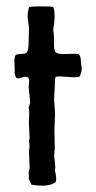

<svg xmlns="http://www.w3.org/2000/svg" viewBox="-20 -597 303 603"><path d="M152 -220V-213Q151 -201 151 -187.5Q151 -174 151.5 -157.5Q152 -141 152 -132Q152 -128 151 -119.5Q150 -111 150 -107Q150 -104 152.5 -86Q155 -68 152 -63Q159 -38 155 -25Q133 -8 79 -17Q77 -20 74 -27.5Q71 -35 70 -36Q71 -39 70.5 -46.5Q70 -54 70 -57Q70 -59 71.5 -63.5Q73 -68 73 -71Q73 -79 71 -123Q71 -126 72 -131Q73 -136 73 -138Q73 -140 72 -145Q71 -150 71 -153Q71 -154 72 -158.5Q73 -163 73 -165Q73 -173 71.5 -193Q70 -213 71 -224Q73 -250 70 -258Q71 -261 72.5 -267.5Q74 -274 75 -276Q70 -318 70 -326Q70 -328 71 -334.5Q72 -341 71.5 -345.5Q71 -350 68 -354Q61 -358 50 -354Q39 -350 35 -351Q32 -351 30.5 -353.5Q29 -356 28 -360Q27 -364 26 -365V-384Q26 -388 25.5 -396.5Q25 -405 25.5 -412Q26 -419 29 -424Q34 -427 45.5 -427.5Q57 -428 62 -430Q70 -436 70 -466Q70 -473 70.5 -486.5Q71 -500 71 -507Q71 -515 68.5 -529.5Q66 -544 67 -551Q67 -556 69 -565Q71 -574 71 -575Q79 -577 111 -577Q142 -577 147 -575Q156 -557 147 -501Q150 -491 149.5 -465Q149 -439 155 -432Q166 -426 190 -427.5Q214 -429 227 -427Q233 -423 234 -406Q235 -389 237 -384Q235 -362 229 -356Q218 -353 192.5 -355.5Q167 -358 155 -356Q152 -351 152 -324Q150 -296 150 -282Q153 -243 153 -241Q153 -238 152.5 -231Q152 -224 152 -220Z"/></svg>

Font: FuturaRenner
Style: Regular
Weight: 400
Designer: Bastien Sozeau
Foundry: NBR — Bastien Sozeau
Version: Version 2.001;PS 002.001;hotconv 1.0.88;makeotf.lib2.5.64775